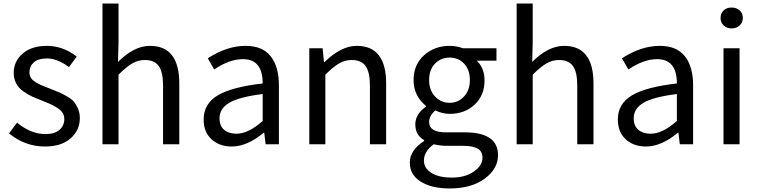

<svg xmlns="http://www.w3.org/2000/svg" viewBox="-20 -816 4295 1086"><path d="M234.4 12.7Q121.1 12.7 31.2 -61.5L76.2 -122.1Q155.3 -57.6 237.3 -57.6Q289.1 -57.6 316.4 -81.5Q343.8 -105.5 343.8 -142.6Q343.8 -162.1 334 -177.7Q324.2 -193.4 302.7 -206.5Q281.2 -219.7 265.6 -227.1Q250 -234.4 219.7 -246.1Q184.6 -259.8 161.1 -270.5Q137.7 -281.2 111.3 -299.8Q85 -318.4 71.3 -344.7Q57.6 -371.1 57.6 -403.3Q57.6 -469.7 108.4 -513.2Q159.2 -556.6 245.1 -556.6Q335.9 -556.6 414.1 -496.1L370.1 -436.5Q304.7 -485.4 245.1 -485.4Q196.3 -485.4 171.4 -463.4Q146.5 -441.4 146.5 -407.2Q146.5 -389.6 154.3 -376.5Q162.1 -363.3 180.2 -352.1Q198.2 -340.8 211.9 -335Q225.6 -329.1 252.9 -318.4Q261.7 -315.4 265.6 -313.5Q298.8 -300.8 314.5 -293.9Q330.1 -287.1 356.9 -272Q383.8 -256.8 397 -241.7Q410.2 -226.6 420.9 -202.1Q431.6 -177.7 431.6 -148.4Q431.6 -79.1 379.4 -33.2Q327.1 12.7 234.4 12.7Z M559.6 0V-795.9H650.4V-578.1L647.5 -465.8Q738.3 -556.6 828.1 -556.6Q994.1 -556.6 994.1 -343.8V0H902.3V-332Q902.3 -408.2 877.9 -442.4Q853.5 -476.6 799.8 -476.6Q760.7 -476.6 727.5 -457Q694.3 -437.5 650.4 -393.6V0Z M1291 12.7Q1220.7 12.7 1176.3 -28.3Q1131.8 -69.3 1131.8 -140.6Q1131.8 -228.5 1211.4 -276.4Q1291 -324.2 1465.8 -343.8Q1465.8 -481.4 1354.5 -481.4Q1277.3 -481.4 1191.4 -422.9L1155.3 -486.3Q1263.7 -556.6 1369.1 -556.6Q1464.8 -556.6 1511.2 -497.6Q1557.6 -438.5 1557.6 -334V0H1482.4L1474.6 -65.4H1471.7Q1377.9 12.7 1291 12.7ZM1317.4 -59.6Q1384.8 -59.6 1465.8 -131.8V-284.2Q1333 -267.6 1277.3 -234.9Q1221.7 -202.1 1221.7 -147.5Q1221.7 -103.5 1248 -81.5Q1274.4 -59.6 1317.4 -59.6Z M1729.5 0V-543H1804.7L1812.5 -464.8H1815.4Q1909.2 -556.6 1998 -556.6Q2164.1 -556.6 2164.1 -343.8V0H2072.3V-332Q2072.3 -408.2 2047.9 -442.4Q2023.4 -476.6 1969.7 -476.6Q1930.7 -476.6 1897.5 -457Q1864.3 -437.5 1820.3 -393.6V0Z M2523.4 250Q2421.9 250 2359.9 211.4Q2297.9 172.9 2297.9 103.5Q2297.9 34.2 2378.9 -18.6V-23.4Q2329.1 -51.8 2329.1 -112.3Q2329.1 -170.9 2389.6 -212.9V-216.8Q2319.3 -273.4 2319.3 -363.3Q2319.3 -450.2 2378.4 -503.4Q2437.5 -556.6 2523.4 -556.6Q2561.5 -556.6 2598.6 -543H2788.1V-472.7H2676.8Q2720.7 -430.7 2720.7 -361.3Q2720.7 -276.4 2664.6 -224.1Q2608.4 -171.9 2523.4 -171.9Q2483.4 -171.9 2442.4 -191.4Q2407.2 -161.1 2407.2 -126Q2407.2 -67.4 2502 -67.4H2608.4Q2796.9 -67.4 2796.9 61.5Q2796.9 139.6 2721.2 194.8Q2645.5 250 2523.4 250ZM2523.4 -234.4Q2571.3 -234.4 2604.5 -270Q2637.7 -305.7 2637.7 -363.3Q2637.7 -420.9 2605.5 -455.6Q2573.2 -490.2 2523.4 -490.2Q2473.6 -490.2 2440.4 -456.1Q2407.2 -421.9 2407.2 -363.3Q2407.2 -305.7 2440.9 -270Q2474.6 -234.4 2523.4 -234.4ZM2536.1 188.5Q2611.3 188.5 2660.2 154.3Q2709 120.1 2709 76.2Q2709 40 2681.6 24.4Q2654.3 8.8 2597.7 8.8H2503.9Q2470.7 8.8 2433.6 0Q2377.9 40 2377.9 91.8Q2377.9 135.7 2420.4 162.1Q2462.9 188.5 2536.1 188.5Z M2902.3 0V-795.9H2993.2V-578.1L2990.2 -465.8Q3081.1 -556.6 3170.9 -556.6Q3336.9 -556.6 3336.9 -343.8V0H3245.1V-332Q3245.1 -408.2 3220.7 -442.4Q3196.3 -476.6 3142.6 -476.6Q3103.5 -476.6 3070.3 -457Q3037.1 -437.5 2993.2 -393.6V0Z M3633.8 12.7Q3563.5 12.7 3519 -28.3Q3474.6 -69.3 3474.6 -140.6Q3474.6 -228.5 3554.2 -276.4Q3633.8 -324.2 3808.6 -343.8Q3808.6 -481.4 3697.3 -481.4Q3620.1 -481.4 3534.2 -422.9L3498 -486.3Q3606.4 -556.6 3711.9 -556.6Q3807.6 -556.6 3854 -497.6Q3900.4 -438.5 3900.4 -334V0H3825.2L3817.4 -65.4H3814.5Q3720.7 12.7 3633.8 12.7ZM3660.2 -59.6Q3727.5 -59.6 3808.6 -131.8V-284.2Q3675.8 -267.6 3620.1 -234.9Q3564.5 -202.1 3564.5 -147.5Q3564.5 -103.5 3590.8 -81.5Q3617.2 -59.6 3660.2 -59.6Z M4072.3 0V-543H4163.1V0ZM4055.7 -713.9Q4055.7 -741.2 4073.2 -757.3Q4090.8 -773.4 4118.2 -773.4Q4145.5 -773.4 4163.6 -757.3Q4181.6 -741.2 4181.6 -713.9Q4181.6 -688.5 4163.6 -671.9Q4145.5 -655.3 4118.2 -655.3Q4090.8 -655.3 4073.2 -671.9Q4055.7 -688.5 4055.7 -713.9Z"/></svg>

Font: GenYoGothic TW TTF Regular
Style: Regular
Weight: 400
Version: Version 1.300